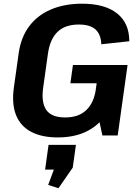

<svg xmlns="http://www.w3.org/2000/svg" viewBox="-20 -730 752 1034"><path d="M291.5 10.1Q204.8 10.1 147.5 -20.2Q90.3 -50.6 66.4 -110.2Q42.5 -169.9 54.6 -258.1L80.9 -444.8Q92.9 -529 136.9 -588.2Q180.9 -647.4 253.6 -678.7Q326.3 -710.1 421.8 -710.1Q544.5 -710.1 610.4 -657.9Q676.3 -605.7 676.3 -507.9L525.6 -491.6Q523.6 -544.7 494.4 -571.3Q465.1 -597.9 404.5 -597.9Q330.5 -597.9 289.8 -558.3Q249.1 -518.8 238.2 -441.2L212.4 -257.6Q201.4 -178.1 229.4 -137.8Q257.4 -97.5 331.5 -97.5Q403.5 -97.5 444.7 -137Q485.9 -176.6 496.3 -249.7L589.4 -227.1Q579.4 -154.4 541 -101.2Q502.6 -48.1 439.6 -19Q376.6 10.1 291.5 10.1ZM488.8 -199 509.7 -345.1 550 -281.7H359.1L372.8 -380.1H667L613.9 -0.5H531.4ZM388.9 50 371.8 172.6 294.8 283.7 239.4 265.9 300.5 101.7 349.8 183.2H222.9L241.5 50Z"/></svg>

Font: Pathway Extreme 8pt Thin
Style: Italic
Weight: 100
Italic angle: -8°
Designer: Eduardo Rodriguez Tunni
Foundry: Eduardo Rodriguez Tunni
Version: Version 1.000